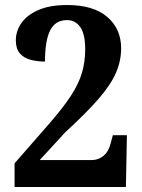

<svg xmlns="http://www.w3.org/2000/svg" viewBox="-20 -744 565 764"><path d="M38 0V-94L175 -251Q231 -315 262.5 -363.5Q294 -412 306.5 -455.5Q319 -499 319 -548Q319 -608 299.5 -636Q280 -664 247 -664Q200 -664 179.5 -623Q159 -582 159 -499Q129 -499 102 -506Q75 -513 59 -531.5Q43 -550 43 -584Q43 -620 65 -652Q87 -684 132.5 -704Q178 -724 247 -724Q352 -724 407 -676.5Q462 -629 462 -552Q462 -502 441.5 -454.5Q421 -407 372.5 -351Q324 -295 240 -218L138 -107H344Q372 -107 392.5 -124.5Q413 -142 421 -176L429 -206H485L481 0Z"/></svg>

Font: Noto Serif Lao SemiCondensed
Style: Bold
Weight: 700
Width: 4
Designer: Monotype Design Team
Foundry: Monotype Imaging Inc.
Version: Version 2.003; ttfautohint (v1.8.4.7-5d5b)